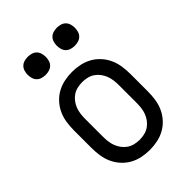

<svg xmlns="http://www.w3.org/2000/svg" viewBox="-217 -829 933 933"><g transform="rotate(-45 250.0 -362.0)"><path d="M250 8Q223 8 196.5 2.5Q170 -3 146.5 -16Q123 -29 104.5 -49.5Q86 -70 75 -94.5Q64 -119 60 -146Q56 -173 56 -200V-320Q56 -347 60 -374Q64 -401 75 -425.5Q86 -450 104.5 -470.5Q123 -491 146.5 -504Q170 -517 196.5 -522.5Q223 -528 250 -528Q277 -528 303.5 -522.5Q330 -517 353.5 -504Q377 -491 395.5 -470.5Q414 -450 425 -425.5Q436 -401 440 -374Q444 -347 444 -320V-200Q444 -173 440 -146Q436 -119 425 -94.5Q414 -70 395.5 -49.5Q377 -29 353.5 -16Q330 -3 303.5 2.5Q277 8 250 8ZM250 -62Q267 -62 284 -66Q301 -70 315 -79.5Q329 -89 339.5 -103Q350 -117 356 -133Q362 -149 364 -166Q366 -183 366 -200V-320Q366 -337 364 -354Q362 -371 356 -387Q350 -403 339.5 -417Q329 -431 315 -440.5Q301 -450 284 -454Q267 -458 250 -458Q233 -458 216 -454Q199 -450 185 -440.5Q171 -431 160.5 -417Q150 -403 144 -387Q138 -371 136 -354Q134 -337 134 -320V-200Q134 -183 136 -166Q138 -149 144 -133Q150 -117 160.5 -103Q171 -89 185 -79.5Q199 -70 216 -66Q233 -62 250 -62ZM350 -608Q338 -608 325.5 -611.5Q313 -615 304 -624Q295 -633 291.5 -645.5Q288 -658 288 -670Q288 -682 291.5 -694.5Q295 -707 304 -716Q313 -725 325.5 -728.5Q338 -732 350 -732Q362 -732 374.5 -728.5Q387 -725 396 -716Q405 -707 408.5 -694.5Q412 -682 412 -670Q412 -658 408.5 -645.5Q405 -633 396 -624Q387 -615 374.5 -611.5Q362 -608 350 -608ZM150 -608Q138 -608 125.5 -611.5Q113 -615 104 -624Q95 -633 91.5 -645.5Q88 -658 88 -670Q88 -682 91.5 -694.5Q95 -707 104 -716Q113 -725 125.5 -728.5Q138 -732 150 -732Q162 -732 174.5 -728.5Q187 -725 196 -716Q205 -707 208.5 -694.5Q212 -682 212 -670Q212 -658 208.5 -645.5Q205 -633 196 -624Q187 -615 174.5 -611.5Q162 -608 150 -608Z"/></g></svg>

Font: Iosevka srxl
Style: Regular
Weight: 400
Monospace: yes
Designer: Belleve Invis
Foundry: Belleve Invis
Version: Version 33.0.1; ttfautohint (v1.8.3)